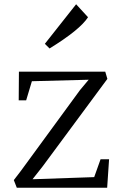

<svg xmlns="http://www.w3.org/2000/svg" viewBox="-20 -883 562 903"><path d="M45 0ZM485 -512 181 -101 133 -40 423 -50 453 -134H493L484 0H59L45 -36L78 -79L356 -459L397 -508L130 -501L103 -411H68L69 -546H475ZM338 -863 394 -802Q356 -743 213 -655L191 -677Z"/></svg>

Font: Martel Light
Style: Regular
Weight: 300
Designer: Dan Reynolds
Foundry: Dan Reynolds
Version: Version 1.001; ttfautohint (v1.1) -l 5 -r 5 -G 72 -x 0 -D la